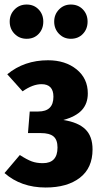

<svg xmlns="http://www.w3.org/2000/svg" viewBox="-21 -815 456 851"><path d="M170.9 -719.2Q170.9 -686.5 150.4 -664.8Q129.9 -643.1 97.2 -643.1Q64.9 -643.1 43.5 -665Q22 -687 22 -719.2Q22 -751 43.5 -772.9Q64.9 -794.9 97.2 -794.9Q129.4 -794.9 150.1 -773.2Q170.9 -751.5 170.9 -719.2ZM293 -794.9Q325.7 -794.9 346.4 -773.2Q367.2 -751.5 367.2 -719.2Q367.2 -686.5 346.4 -664.8Q325.7 -643.1 293 -643.1Q261.7 -643.1 240.5 -665Q219.2 -687 219.2 -719.2Q219.2 -751 240.5 -772.9Q261.7 -794.9 293 -794.9ZM191.9 -547.9Q268.6 -547.9 318.4 -507.6Q368.2 -467.3 368.2 -400.9Q368.2 -356 341.8 -327.1Q315.4 -298.3 259.8 -283.2Q325.7 -272.9 357.4 -241.9Q389.2 -210.9 389.2 -152.8Q389.2 -70.3 333 -27.1Q276.9 16.1 181.2 16.1Q72.3 16.1 -1 -47.9L66.9 -127.9Q98.6 -107.4 119.9 -99.6Q141.1 -91.8 168.9 -91.8Q233.9 -91.8 233.9 -161.1Q233.9 -195.3 216.3 -210.2Q198.7 -225.1 160.2 -225.1H103L110.8 -320.8H148.9Q215.8 -320.8 215.8 -386.2Q215.8 -441.9 163.1 -441.9Q124 -441.9 79.1 -410.2L11.2 -485.8Q86.4 -547.9 191.9 -547.9Z"/></svg>

Font: Fira Sans Compressed
Style: Bold
Weight: 700
Width: 1
Designer: Carrois Corporate & Edenspiekermann AG
Foundry: Carrois Corporate GbR & Edenspiekermann AG
Version: Version 4.203;PS 004.203;hotconv 1.0.88;makeotf.lib2.5.64775